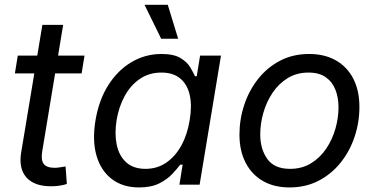

<svg xmlns="http://www.w3.org/2000/svg" viewBox="-20 -781 1587 812"><path d="M337.4 -545.9 325.2 -470.7H43L55.2 -545.9ZM159.2 -675.8H247.1L158.7 -141.6Q152.3 -104 165 -87.6Q177.7 -71.3 211.4 -71.3Q219.7 -71.3 232.9 -73.2Q246.1 -75.2 257.3 -77.1L262.7 -2.9Q249.5 1.5 231.9 4.2Q214.4 6.8 196.3 6.8Q124.5 6.8 91.6 -30.8Q58.6 -68.4 69.3 -134.8Z M567.9 11.7Q500 11.7 453.6 -23.2Q407.2 -58.1 388.4 -121.8Q369.6 -185.5 383.8 -272Q398.4 -358.9 438.5 -421.6Q478.5 -484.4 536.6 -518.6Q594.7 -552.7 662.6 -552.7Q715.3 -552.7 743.7 -535.4Q772 -518.1 784.9 -495.8Q797.9 -473.6 804.7 -458.5H812L826.2 -545.9H914.6L824.2 0H738.8L752.4 -84.5H742.2Q730 -68.4 709 -45.7Q688 -22.9 653.8 -5.6Q619.6 11.7 567.9 11.7ZM595.2 -66.9Q645 -66.9 683.3 -93.3Q721.7 -119.6 747.1 -166Q772.5 -212.4 782.2 -272.9Q792.5 -333.5 782.5 -378.7Q772.5 -423.8 742.4 -449Q712.4 -474.1 662.6 -474.1Q610.4 -474.1 571 -447Q531.7 -419.9 507.1 -374.5Q482.4 -329.1 473.1 -272.9Q463.9 -215.8 473.6 -168.9Q483.4 -122.1 513.7 -94.5Q543.9 -66.9 595.2 -66.9ZM661.6 -617.2 591.3 -760.7H689.5L733.4 -617.2Z M1204.6 11.7Q1138.7 11.7 1091.3 -15.9Q1043.9 -43.5 1018.3 -93.8Q992.7 -144 992.7 -211.4Q992.7 -276.4 1012.9 -337.4Q1033.2 -398.4 1071.5 -447Q1109.9 -495.6 1164.3 -524.2Q1218.8 -552.7 1287.1 -552.7Q1353 -552.7 1400.9 -525.4Q1448.7 -498 1474.4 -447.8Q1500 -397.5 1500 -329.1Q1500 -263.2 1479.5 -202.1Q1459 -141.1 1420.2 -92.8Q1381.3 -44.4 1326.9 -16.4Q1272.5 11.7 1204.6 11.7ZM1206.5 -66.9Q1256.8 -66.9 1295.2 -90.3Q1333.5 -113.8 1359.4 -152.1Q1385.3 -190.4 1398.4 -236.3Q1411.6 -282.2 1411.6 -327.1Q1411.6 -368.7 1398.4 -401.9Q1385.3 -435.1 1357.4 -454.6Q1329.6 -474.1 1284.7 -474.1Q1234.9 -474.1 1196.8 -450.7Q1158.7 -427.2 1132.8 -388.7Q1106.9 -350.1 1093.8 -304Q1080.6 -257.8 1080.6 -212.4Q1080.6 -150.9 1110.4 -108.9Q1140.1 -66.9 1206.5 -66.9Z"/></svg>

Font: Inter
Style: Italic
Weight: 400
Italic angle: -9.3988°
Designer: Rasmus Andersson
Foundry: rsms
Version: Version 4.001;git-66647c0bb